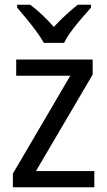

<svg xmlns="http://www.w3.org/2000/svg" viewBox="-20 -786 449 806"><path d="M376 0H34V-57L275 -468H48V-536H369V-473L131 -68H376ZM164 -606Q152 -628 132.5 -654.5Q113 -681 91.5 -707Q70 -733 52 -754V-766H107Q130 -749 156 -724.5Q182 -700 206 -673Q232 -701 256 -723Q280 -745 306 -766H362V-754Q345 -735 322.5 -709Q300 -683 280 -656Q260 -629 249 -606Z"/></svg>

Font: Noto Sans Thai SemCond
Style: Regular
Weight: 400
Width: 4
Designer: Monotype Design Team
Foundry: Monotype Imaging Inc.
Version: Version 2.002; ttfautohint (v1.8.4.7-5d5b)